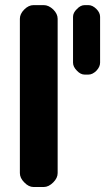

<svg xmlns="http://www.w3.org/2000/svg" viewBox="-20 -749 421 769"><path d="M272.5 -681.6Q272.5 -698.2 288.1 -712.9Q302.7 -728.5 319.3 -728.5H327.1H334Q350.6 -728.5 366.2 -712.9Q380.9 -698.2 380.9 -681.6V-589.8V-498Q380.9 -481.4 366.2 -465.8Q350.6 -450.2 334 -450.2H327.1H319.3Q302.7 -450.2 288.1 -465.8Q272.5 -481.4 272.5 -498V-589.8ZM59.6 -673.8Q59.6 -693.4 77.1 -710.9Q94.7 -728.5 114.3 -728.5Q125 -728.5 134.8 -728.5Q145.5 -728.5 155.3 -728.5Q174.8 -728.5 193.4 -710.9Q210.9 -693.4 210.9 -673.8Q210.9 -518.6 210.9 -364.3Q210.9 -210 210.9 -55.7Q210.9 -36.1 193.4 -18.6Q174.8 0 155.3 0Q145.5 0 134.8 0Q125 0 114.3 0Q94.7 0 77.1 -18.6Q59.6 -36.1 59.6 -55.7Q59.6 -210 59.6 -364.3Q59.6 -518.6 59.6 -673.8Z"/></svg>

Font: DeepSea
Style: Bold
Weight: 700
Designer: Stem
Version: Version 3.019;git-0a5106e0b